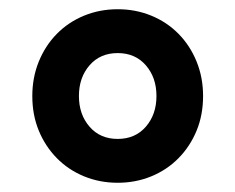

<svg xmlns="http://www.w3.org/2000/svg" viewBox="-20 -730 510 416"><path d="M235 -334Q196 -334 162 -348Q128 -362 103 -387.5Q78 -413 64 -447Q50 -481 50 -522Q50 -562 64 -596.5Q78 -631 103 -656.5Q128 -682 162 -696Q196 -710 235 -710Q274 -710 308 -696Q342 -682 367 -656.5Q392 -631 406 -596.5Q420 -562 420 -522Q420 -481 406 -447Q392 -413 367 -387.5Q342 -362 308 -348Q274 -334 235 -334ZM235 -429Q273 -429 296 -455.5Q319 -482 319 -522Q319 -562 296 -588.5Q273 -615 235 -615Q197 -615 174 -588.5Q151 -562 151 -522Q151 -482 174 -455.5Q197 -429 235 -429Z"/></svg>

Font: IBM Plex Thai
Style: Bold
Weight: 700
Designer: Mike Abbink, Paul van der Laan, Pieter van Rosmalen, Ben Mitchell, Mark Frömberg
Foundry: Bold Monday
Version: Version 1.0